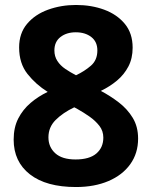

<svg xmlns="http://www.w3.org/2000/svg" viewBox="-20 -743 612 773"><path d="M286 -723Q348 -723 399.5 -704Q451 -685 482.5 -647Q514 -609 514 -551Q514 -508 497 -475.5Q480 -443 451.5 -419Q423 -395 386 -377Q424 -357 458.5 -330.5Q493 -304 514.5 -268.5Q536 -233 536 -185Q536 -126 504.5 -82Q473 -38 416.5 -14Q360 10 286 10Q166 10 100.5 -41Q35 -92 35 -181Q35 -230 53.5 -266Q72 -302 103 -328.5Q134 -355 172 -373Q124 -403 90.5 -445.5Q57 -488 57 -552Q57 -609 89 -647Q121 -685 173.5 -704Q226 -723 286 -723ZM175 -190Q175 -151 202.5 -126Q230 -101 284 -101Q340 -101 368 -125Q396 -149 396 -189Q396 -216 380 -236.5Q364 -257 340.5 -273.5Q317 -290 292 -304L279 -311Q233 -289 204 -260Q175 -231 175 -190ZM285 -613Q248 -613 223.5 -594Q199 -575 199 -540Q199 -516 211 -497.5Q223 -479 243 -465.5Q263 -452 286 -440Q320 -456 346 -478.5Q372 -501 372 -540Q372 -575 347.5 -594Q323 -613 285 -613Z"/></svg>

Font: Noto Sans Bamum
Style: Regular
Weight: 400
Designer: Monotype Design Team
Foundry: Monotype Imaging Inc.
Version: Version 2.001